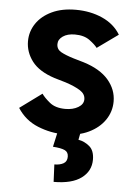

<svg xmlns="http://www.w3.org/2000/svg" viewBox="-55 -595 611 864"><g transform="rotate(5 251.0 -163.0)"><path d="M50.1 -393.1Q50.1 -436.8 74.4 -473Q98.7 -509.2 144.2 -530.9Q189.6 -552.6 252.5 -552.6Q318.9 -552.6 372.9 -528.4Q426.8 -504.3 454.9 -457.7L360.4 -389.9Q350.1 -404.1 324.9 -422.8Q299.7 -441.4 258.2 -441.4Q224.4 -441.4 203.8 -427Q183.2 -412.6 183.2 -391.7Q183.2 -368.3 203.7 -356.7Q224.1 -345.2 261.4 -333.8L307.9 -320.3Q383.2 -296.9 420.5 -253.4Q457.7 -209.9 457.7 -156.2Q457.7 -110.4 432 -72.6Q406.2 -34.8 359.4 -12.3Q312.5 10.3 248.6 10.3Q187.5 10.3 129.3 -13.3Q71 -36.9 36.6 -90.6L136 -163.4Q147 -146.7 172.9 -125.4Q198.9 -104 244 -104Q278.4 -104 302 -118.1Q325.6 -132.1 325.6 -154.5Q325.6 -178.3 302 -193.5Q278.4 -208.8 235.4 -223L183.2 -238.3Q112.6 -261.4 81.3 -302.7Q50.1 -344.1 50.1 -393.1ZM219.1 0H320.7L315 29.1Q342 33.4 364.9 52.4Q387.8 71.4 387.8 112.9Q387.8 164.4 345.2 196Q302.6 227.6 220.2 227.6L216.6 149.1Q241.5 149.1 257.6 140.1Q273.8 131 273.8 109.4Q273.8 88.4 257.1 80.6Q240.4 72.8 203.5 70.3Z"/></g></svg>

Font: Interface
Style: Bold
Weight: 700
Designer: Rasmus Andersson
Foundry: rsms
Version: Version 1.8